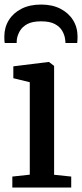

<svg xmlns="http://www.w3.org/2000/svg" viewBox="-22 -844 370 864"><path d="M33.5 0V-49.5L112 -58V-474L38 -492V-545.5L195.5 -565H198.5L221.5 -547.5V-57.5L298.5 -49.5V0ZM163 -823.5Q213.5 -823.5 250.2 -804.5Q287 -785.5 307 -753Q327 -720.5 327 -679Q327 -672.5 326.5 -664.5Q326 -656.5 325.5 -650.5H272.5Q272.5 -653.5 272.2 -658Q272 -662.5 271 -668Q268.5 -687 257.8 -705.5Q247 -724 224.5 -736Q202 -748 163 -748Q123.5 -748 101 -735.8Q78.5 -723.5 67.8 -705.2Q57 -687 54 -668Q53.5 -662.5 53.2 -658Q53 -653.5 53 -650.5H-0.5Q-2 -656.5 -2.2 -664.5Q-2.5 -672.5 -2.5 -679.5Q-2.5 -720.5 17.5 -753Q37.5 -785.5 74.5 -804.5Q111.5 -823.5 163 -823.5Z"/></svg>

Font: Merriweather 24pt Medium
Style: Regular
Weight: 500
Designer: Eben Sorkin
Foundry: Eben Sorkin
Version: Version 2.100